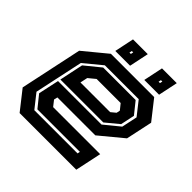

<svg xmlns="http://www.w3.org/2000/svg" viewBox="-174 -822 974 974"><g transform="rotate(45 313.0 -335.5)"><path d="M526 -540 607 -437 576.5 -294.5 452 -191.5H180L175.5 -172L199.5 -141.5H537L507 0H100.5L19.5 -103L90.5 -437L215.5 -540ZM470 -463 520.5 -400 504.5 -324.5 434.5 -266.5H126.5L153.5 -395L237 -463ZM478 -477H235L140.5 -399L84.5 -137L143 -63H453L456 -77H151L99.5 -141L123.5 -252.5H435.5L517.5 -319.5L535.5 -404ZM427 -398.5H254.5L217.5 -368L209 -328H422L447.5 -349L451.5 -368ZM429 -566 451 -671H557L535 -566ZM221 -566 243 -671H349L327 -566ZM277.5 -611H287.5L290.5 -625H280.5ZM486.5 -611H496.5L499.5 -625H489.5Z"/></g></svg>

Font: Tourney Thin
Style: Italic
Weight: 100
Italic angle: -12°
Designer: Tyler Finck
Foundry: Etcetera Type Co
Version: Version 1.015